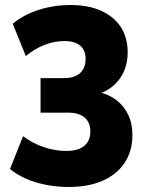

<svg xmlns="http://www.w3.org/2000/svg" viewBox="-20 -736 589 767"><path d="M254 11Q209 11 164.5 2.5Q120 -6 83 -22.5Q46 -39 20 -61L72 -192Q109 -164 154.5 -148.5Q200 -133 245 -133Q277 -133 298 -142Q319 -151 330 -168.5Q341 -186 341 -210Q341 -248 317.5 -267Q294 -286 252 -286H142V-424H237Q264 -424 283 -433Q302 -442 312 -459Q322 -476 322 -500Q322 -535 300.5 -553.5Q279 -572 238 -572Q197 -572 157.5 -556.5Q118 -541 83 -512L31 -641Q73 -677 134.5 -696.5Q196 -716 260 -716Q333 -716 384 -693Q435 -670 462.5 -628Q490 -586 490 -527Q490 -466 459 -422.5Q428 -379 375 -361V-368Q415 -359 445 -336Q475 -313 492 -278Q509 -243 509 -196Q509 -133 478 -86Q447 -39 390 -14Q333 11 254 11Z"/></svg>

Font: Nunito Sans 10pt SemiCondensed Black
Style: Regular
Weight: 900
Width: 4
Designer: Vernon Adams
Foundry: Vernon Adams
Version: Version 3.101;gftools[0.9.27]